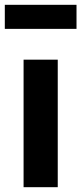

<svg xmlns="http://www.w3.org/2000/svg" viewBox="-30 -778 338 798"><path d="M288 -658H-10V-758H288ZM210 -530V0H68V-530Z"/></svg>

Font: FiraGO SemiBold
Style: Regular
Weight: 600
Designer: bBox Type
Foundry: bBox Type GmbH
Version: Version 1.001;PS 001.001;hotconv 1.0.88;makeotf.lib2.5.64775